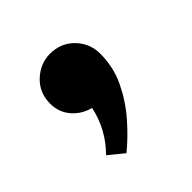

<svg xmlns="http://www.w3.org/2000/svg" viewBox="-98 -258 496 496"><g transform="rotate(-45 149.5 -10.0)"><path d="M101 150.5 60 117Q107 70 121 5Q91 -2.5 71.5 -25.2Q52 -48 52 -79Q52 -119.5 79.8 -145.2Q107.5 -171 143 -171Q182.5 -171 208.8 -144Q235 -117 235 -79Q235 -30.5 214.8 11.8Q194.5 54 164 89Q133.5 124 101 150.5Z"/></g></svg>

Font: Lucymar Sans
Style: Bold
Weight: 700
Foundry: The League of Moveable Type (original font) / Main changes by Cristiano Sobral with portions from Mirco Monsees
Version: Version 2.001;August 30, 2020;FontCreator 13.0.0.2681 64-bit